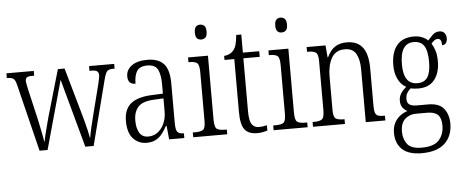

<svg xmlns="http://www.w3.org/2000/svg" viewBox="-59 -897 3094 1287"><g transform="rotate(-5 1488.0 -254.0)"><path d="M68 -451Q60 -485 47.5 -494.5Q35 -504 8 -504H3V-536H187V-504H173Q147 -504 137.5 -497Q128 -490 128 -472Q128 -465 131.5 -447.5Q135 -430 138 -417L183 -223Q188 -199 195 -167Q202 -135 207.5 -105.5Q213 -76 216 -59H219Q221 -76 228 -105Q235 -134 243.5 -165Q252 -196 258 -220L349 -534H394L480 -231Q487 -207 496 -173.5Q505 -140 512.5 -108Q520 -76 523 -57H525Q529 -84 538.5 -126Q548 -168 562 -221L610 -410Q614 -428 617.5 -444Q621 -460 621 -469Q621 -487 611 -495.5Q601 -504 575 -504H559V-536H728V-504H718Q690 -504 678.5 -493Q667 -482 656 -440L543 0H487L361 -461L233 0H179Z M899 10Q845 10 809 -29Q773 -68 773 -148Q773 -227 820.5 -265Q868 -303 967 -306L1036 -309V-372Q1036 -436 1018.5 -471Q1001 -506 948 -506Q897 -506 878 -476Q859 -446 859 -391Q808 -391 808 -445Q808 -489 846 -516.5Q884 -544 951 -544Q1025 -544 1061.5 -504.5Q1098 -465 1098 -372V-110Q1098 -61 1109 -46.5Q1120 -32 1150 -32H1153V0H1051L1042 -91H1037Q1022 -63 1004 -40Q986 -17 961 -3.5Q936 10 899 10ZM914 -31Q951 -31 978.5 -52.5Q1006 -74 1021.5 -109.5Q1037 -145 1037 -188V-277L977 -274Q898 -271 867 -238Q836 -205 836 -145Q836 -94 854.5 -62.5Q873 -31 914 -31Z M1324 -648Q1307 -648 1296 -658.5Q1285 -669 1285 -698Q1285 -726 1296 -737Q1307 -748 1324 -748Q1341 -748 1352.5 -737Q1364 -726 1364 -698Q1364 -669 1352.5 -658.5Q1341 -648 1324 -648ZM1213 0V-32H1229Q1267 -32 1282.5 -43.5Q1298 -55 1298 -103V-431Q1298 -479 1283.5 -491.5Q1269 -504 1233 -504H1225V-536H1359V-106Q1359 -56 1374 -44Q1389 -32 1428 -32H1442V0Z M1643 10Q1585 10 1559 -23.5Q1533 -57 1533 -143V-498H1467V-525Q1509 -529 1530 -555Q1543 -570 1549.5 -594Q1556 -618 1560 -658H1594V-536H1704V-498H1594V-141Q1594 -79 1610 -54.5Q1626 -30 1658 -30Q1673 -30 1685.5 -32Q1698 -34 1712 -37V-1Q1699 3 1681 6.5Q1663 10 1643 10Z M1865 -648Q1848 -648 1837 -658.5Q1826 -669 1826 -698Q1826 -726 1837 -737Q1848 -748 1865 -748Q1882 -748 1893.5 -737Q1905 -726 1905 -698Q1905 -669 1893.5 -658.5Q1882 -648 1865 -648ZM1754 0V-32H1770Q1808 -32 1823.5 -43.5Q1839 -55 1839 -103V-431Q1839 -479 1824.5 -491.5Q1810 -504 1774 -504H1766V-536H1900V-106Q1900 -56 1915 -44Q1930 -32 1969 -32H1983V0Z M2019 0V-32H2029Q2067 -32 2082.5 -44Q2098 -56 2098 -105V-433Q2098 -481 2082.5 -492.5Q2067 -504 2031 -504H2023V-536H2150L2157 -455H2160Q2183 -503 2214.5 -523.5Q2246 -544 2294 -544Q2364 -544 2399.5 -498.5Q2435 -453 2435 -355V-105Q2435 -72 2441 -56.5Q2447 -41 2461 -36.5Q2475 -32 2500 -32H2506V0H2374V-355Q2374 -421 2352 -460Q2330 -499 2276 -499Q2215 -499 2187 -450.5Q2159 -402 2159 -326V-102Q2159 -54 2174.5 -43Q2190 -32 2227 -32H2234V0Z M2730 240Q2642 240 2599 199.5Q2556 159 2556 89Q2556 48 2571.5 20Q2587 -8 2610.5 -25.5Q2634 -43 2659 -50Q2642 -58 2628 -75.5Q2614 -93 2614 -123Q2614 -152 2629 -174Q2644 -196 2665 -212Q2630 -230 2610.5 -270.5Q2591 -311 2591 -361Q2591 -450 2630 -497Q2669 -544 2744 -544Q2775 -544 2799.5 -534Q2824 -524 2839 -509Q2852 -524 2871.5 -543.5Q2891 -563 2918 -563Q2941 -563 2952.5 -548.5Q2964 -534 2964 -514Q2964 -495 2955.5 -482Q2947 -469 2929 -469Q2929 -490 2923 -502Q2917 -514 2903 -514Q2891 -514 2881 -507Q2871 -500 2859 -486Q2872 -466 2881.5 -437.5Q2891 -409 2891 -364Q2891 -288 2854.5 -241Q2818 -194 2744 -194Q2734 -194 2718 -195.5Q2702 -197 2694 -200Q2680 -189 2669.5 -172Q2659 -155 2659 -130Q2659 -104 2675.5 -93Q2692 -82 2724 -82H2801Q2875 -82 2906.5 -42Q2938 -2 2938 59Q2938 142 2886 191Q2834 240 2730 240ZM2742 -230Q2789 -230 2810.5 -262.5Q2832 -295 2832 -365Q2832 -441 2810 -474Q2788 -507 2740 -507Q2696 -507 2672.5 -472.5Q2649 -438 2649 -364Q2649 -230 2742 -230ZM2732 203Q2816 203 2850 164.5Q2884 126 2884 68Q2884 17 2861.5 -5Q2839 -27 2790 -27H2712Q2671 -27 2640.5 0Q2610 27 2610 86Q2610 135 2636.5 169Q2663 203 2732 203Z"/></g></svg>

Font: Noto Serif Condensed Light
Style: Regular
Weight: 300
Width: 3
Designer: Monotype Design Team
Foundry: Monotype Imaging Inc.
Version: Version 2.013